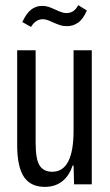

<svg xmlns="http://www.w3.org/2000/svg" viewBox="-20 -719 428 749"><path d="M47 -154V-523H119V-162Q119 -98 134.5 -73.5Q150 -49 184 -49Q267 -49 267 -210V-523H338V0H269L267 -73H263Q250 -33 222.5 -11.5Q195 10 155 10Q99 10 73 -29.5Q47 -69 47 -154ZM186 -632Q176 -637 166 -640.5Q156 -644 147 -644Q119 -644 101 -614L67 -633Q83 -667 101.5 -681.5Q120 -696 144 -696Q158 -696 168.5 -692.5Q179 -689 197 -681Q223 -668 239 -668Q270 -668 285 -699L319 -678Q304 -644 284.5 -630.5Q265 -617 242 -617Q226 -617 214 -621Q202 -625 186 -632Z"/></svg>

Font: Mona Sans Condensed
Style: Regular
Weight: 400
Width: 3
Designer: Deni Anggara
Foundry: GitHub
Version: Version 2.000